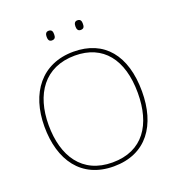

<svg xmlns="http://www.w3.org/2000/svg" viewBox="-158 -1022 1069 1160"><g transform="rotate(-20 377.0 -442.5)"><path d="M261 -864C261 -847 266 -833 284 -833C306 -833 309 -847 309 -864C309 -880 306 -895 284 -895C266 -895 261 -880 261 -864ZM446 -864C446 -847 451 -833 469 -833C491 -833 494 -847 494 -864C494 -880 491 -895 469 -895C451 -895 446 -880 446 -864ZM690 -358C690 -590 579 -725 382 -725C177 -725 63 -574 63 -359C63 -143 168 10 376 10C587 10 690 -143 690 -358ZM90 -359C90 -556 186 -700 382 -700C562 -700 663 -575 663 -358C663 -156 573 -15 377 -15C182 -15 90 -159 90 -359Z"/></g></svg>

Font: Noto Sans Devanagari UI Thin
Style: Regular
Weight: 100
Designer: Jelle Bosma - Monotype Design Team
Foundry: Monotype Imaging Inc.
Version: Version 2.004